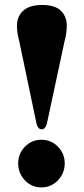

<svg xmlns="http://www.w3.org/2000/svg" viewBox="-20 -762 346 792"><path d="M154.5 -741.5Q206.5 -741.5 231 -717.8Q255.5 -694 255.5 -656Q255.5 -626 246 -590.5L173.5 -252.5Q167 -228.5 152 -228.5Q136.5 -228.5 130.5 -252.5L59.5 -591.5Q54 -612 52 -627Q50 -642 50 -656.5Q50 -694.5 76 -718Q102 -741.5 154.5 -741.5ZM150.5 11Q110 11 82.5 -18.5Q55 -48 55 -88Q55 -128 82.8 -156.8Q110.5 -185.5 150.5 -185.5Q191.5 -185.5 219.2 -156.8Q247 -128 247 -88Q247 -48 219.2 -18.5Q191.5 11 150.5 11Z"/></svg>

Font: Fraunces 72pt S000
Style: Bold
Weight: 700
Version: Version 1.000; ttfautohint (v1.8.3)